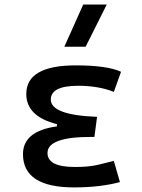

<svg xmlns="http://www.w3.org/2000/svg" viewBox="-20 -815 626 845"><path d="M305.7 9.8Q81.1 9.8 81.1 -136.7Q81.1 -238.3 230.5 -258.8V-268.6Q95.7 -302.7 95.7 -401.4Q95.7 -527.3 313.5 -527.3Q451.7 -527.3 512.7 -499L481 -410.6Q413.6 -437.5 324.2 -437.5Q203.6 -437.5 203.6 -377Q203.6 -308.6 407.2 -300.8L395.5 -212.4H379.9Q189 -212.4 189 -141.6Q189 -80.1 309.6 -80.1Q370.1 -80.1 409.9 -89.4Q449.7 -98.6 481 -106.9L507.8 -13.7Q468.8 -2.9 417.7 3.4Q366.7 9.8 305.7 9.8ZM263.2 -609.4 346.2 -794.9H449.7L356.9 -609.4Z"/></svg>

Font: CaskaydiaCove NFP
Style: Regular
Weight: 400
Designer: Aaron Bell
Foundry: Saja Typeworks
Version: Version 2111.001; VTT 6.35;Nerd Fonts 3.1.1